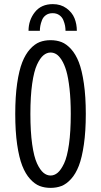

<svg xmlns="http://www.w3.org/2000/svg" viewBox="-20 -901 490 932"><path d="M118.5 -751.5Q118.5 -803 149.2 -842Q180 -881 236.5 -881Q275 -881 302.5 -861Q330 -841 341.5 -812.8Q353 -784.5 353 -751.5H298Q298 -763.5 295.8 -776Q293.5 -788.5 287.5 -803.2Q281.5 -818 268 -827.5Q254.5 -837 235.5 -837Q216 -837 202.8 -827.5Q189.5 -818 183.8 -803Q178 -788 175.8 -775.8Q173.5 -763.5 173.5 -751.5ZM54 -348Q54 -432 63.2 -495.8Q72.5 -559.5 88 -598.8Q103.5 -638 126 -662.8Q148.5 -687.5 172.5 -696.8Q196.5 -706 225.5 -706Q254.5 -706 278.5 -696.8Q302.5 -687.5 325 -662.8Q347.5 -638 362.8 -598.8Q378 -559.5 387.2 -495.8Q396.5 -432 396.5 -348Q396.5 -263.5 387.2 -199.8Q378 -136 362.8 -96.5Q347.5 -57 325 -32.2Q302.5 -7.5 278.5 1.8Q254.5 11 225.5 11Q196.5 11 172.5 1.8Q148.5 -7.5 126 -32.2Q103.5 -57 88 -96.5Q72.5 -136 63.2 -199.8Q54 -263.5 54 -348ZM323.5 -348Q323.5 -417 317.5 -470.5Q311.5 -524 302 -556.5Q292.5 -589 279.2 -609.8Q266 -630.5 253 -638.2Q240 -646 225.5 -646Q207 -646 190.8 -632.5Q174.5 -619 159.8 -587.5Q145 -556 136.2 -494.8Q127.5 -433.5 127.5 -348Q127.5 -262 136.2 -200.5Q145 -139 159.8 -107.5Q174.5 -76 190.8 -62.5Q207 -49 225.5 -49Q244 -49 260 -62.5Q276 -76 291 -107.5Q306 -139 314.8 -200.5Q323.5 -262 323.5 -348Z"/></svg>

Font: League Mono Condensed Light
Style: Regular
Weight: 300
Width: 1
Designer: Tyler Finck
Foundry: The League of Moveable Type / Tyler Finck
Version: Version 2.210